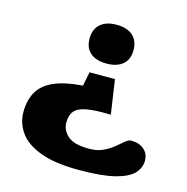

<svg xmlns="http://www.w3.org/2000/svg" viewBox="-107 -631 915 937"><g transform="rotate(15 350.0 -162.0)"><path d="M369 -331.5Q316.5 -331.5 287.2 -356.5Q258 -381.5 258 -428Q258 -476 287.2 -501.8Q316.5 -527.5 369 -527.5Q421.5 -527.5 450.8 -501.8Q480 -476 480 -428Q480 -381.5 450.8 -356.5Q421.5 -331.5 369 -331.5ZM374 205Q252 205 178.5 177.5Q105 150 72 103.8Q39 57.5 39 1.5Q39 -57.5 62.5 -99.8Q86 -142 140 -166.5Q194 -191 286.5 -198L300.5 -269H429L454.5 -96Q375 -98.5 331.8 -90.2Q288.5 -82 271.5 -61Q254.5 -40 254.5 -3Q254.5 35.5 286.2 63.8Q318 92 394.5 92Q435 92 464.8 78Q494.5 64 516.2 46Q538 28 554.2 14.2Q570.5 0.5 583.5 0.5Q624.5 0.5 649 21.8Q673.5 43 673.5 78Q673.5 114 646.8 142.8Q620 171.5 554.8 188.2Q489.5 205 374 205Z"/></g></svg>

Font: Newsreader Caption
Style: Bold
Weight: 700
Designer: Hugues Gentile
Foundry: Production Type
Version: Version 1.001